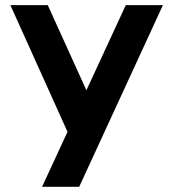

<svg xmlns="http://www.w3.org/2000/svg" viewBox="-20 -720 664 740"><path d="M142.1 0 240.2 -211.9 20 -700.2H164.1L313 -372.1L464.8 -700.2H607.9L285.2 0Z"/></svg>

Font: Uncut Sans
Style: Bold
Weight: 700
Designer: Kasper Nordkvist
Foundry: UNCUT.wtf
Version: Version 1.304;Glyphs 3.2 (3246)